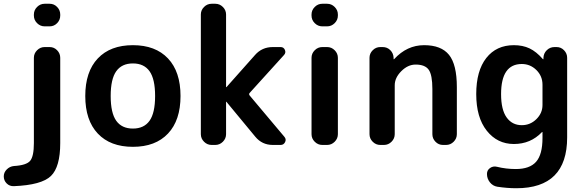

<svg xmlns="http://www.w3.org/2000/svg" viewBox="-36 -770 3102 1020"><path d="M38 219Q15 220 -0.5 204.5Q-16 189 -16 167Q-16 146 0 130Q16 114 38 112Q105 108 124.5 84Q144 60 144 -10V-463Q144 -486 161 -503Q178 -520 201 -520H228Q251 -520 267.5 -503Q284 -486 284 -463V-10Q284 117 234.5 165Q185 213 38 219ZM228 -750Q251 -750 267.5 -733Q284 -716 284 -693V-687Q284 -664 267.5 -647Q251 -630 228 -630H201Q178 -630 161 -647Q144 -664 144 -687V-693Q144 -716 161 -733Q178 -750 201 -750Z M758.5 -391.5Q729 -433 670 -433Q611 -433 581.5 -391.5Q552 -350 552 -260Q552 -170 581.5 -128.5Q611 -87 670 -87Q729 -87 758.5 -128.5Q788 -170 788 -260Q788 -350 758.5 -391.5ZM856.5 -60.5Q790 10 670 10Q550 10 483.5 -60.5Q417 -131 417 -260Q417 -389 483.5 -459.5Q550 -530 670 -530Q790 -530 856.5 -459.5Q923 -389 923 -260Q923 -131 856.5 -60.5Z M1088 0Q1065 0 1048 -17Q1031 -34 1031 -57V-693Q1031 -716 1048 -733Q1065 -750 1088 -750H1108Q1131 -750 1148 -733Q1165 -716 1165 -693V-308Q1165 -307 1166 -307H1167L1319 -478Q1356 -520 1413 -520H1455Q1471 -520 1477.5 -505Q1484 -490 1473 -478L1290 -276Q1285 -270 1290 -263L1475 -43Q1486 -30 1478.5 -15Q1471 0 1455 0H1413Q1356 0 1320 -44L1167 -229Q1167 -230 1166 -230Q1165 -230 1165 -229V-57Q1165 -34 1148 -17Q1131 0 1108 0Z M1676 0Q1653 0 1636 -17Q1619 -34 1619 -57V-463Q1619 -486 1636 -503Q1653 -520 1676 -520H1702Q1725 -520 1742 -503Q1759 -486 1759 -463V-57Q1759 -34 1742 -17Q1725 0 1702 0ZM1676 -630Q1653 -630 1636 -647Q1619 -664 1619 -687V-693Q1619 -716 1636 -733Q1653 -750 1676 -750H1702Q1725 -750 1742 -733Q1759 -716 1759 -693V-687Q1759 -664 1742 -647Q1725 -630 1702 -630Z M1984 0Q1961 0 1944 -17Q1927 -34 1927 -57V-463Q1927 -486 1944 -503Q1961 -520 1984 -520H1997Q2021 -520 2037.5 -503.5Q2054 -487 2055 -463V-456Q2055 -455 2056 -455Q2057 -455 2058 -456Q2126 -530 2217 -530Q2308 -530 2349.5 -478.5Q2391 -427 2391 -307V-57Q2391 -34 2374 -17Q2357 0 2334 0H2317Q2294 0 2277.5 -17Q2261 -34 2261 -57V-297Q2261 -372 2241.5 -399.5Q2222 -427 2172 -427Q2131 -427 2096 -392Q2061 -357 2061 -317V-57Q2061 -34 2044 -17Q2027 0 2004 0Z M2736 -430Q2626 -430 2626 -270Q2626 -187 2655.5 -146Q2685 -105 2736 -105Q2781 -105 2813.5 -137Q2846 -169 2846 -212V-320Q2846 -366 2813.5 -398Q2781 -430 2736 -430ZM2694 -5Q2606 -5 2550 -75.5Q2494 -146 2494 -270Q2494 -394 2547.5 -462Q2601 -530 2694 -530Q2741 -530 2777 -513Q2813 -496 2848 -456Q2849 -455 2850 -455Q2851 -455 2851 -456V-463Q2852 -487 2869 -503.5Q2886 -520 2910 -520H2921Q2944 -520 2960.5 -503Q2977 -486 2977 -463V-40Q2977 230 2707 230Q2659 230 2606 222Q2582 218 2566.5 198.5Q2551 179 2551 154Q2551 134 2567.5 122.5Q2584 111 2604 116Q2652 128 2704 128Q2778 128 2812 89.5Q2846 51 2846 -37V-68Q2846 -69 2845 -69Q2844 -69 2843 -68Q2783 -5 2694 -5Z"/></svg>

Font: Rounded Mplus 1c Bold
Style: Bold
Weight: 700
Version: Version 1.059.20150529